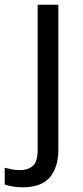

<svg xmlns="http://www.w3.org/2000/svg" viewBox="-75 -556 353 816"><path d="M22 240Q-3 240 -22 236.5Q-41 233 -55 228V157Q-40 161 -24 164Q-8 167 11 167Q43 167 64 149.5Q85 132 85 83V-536H173V80Q173 155 137 197.5Q101 240 22 240Z"/></svg>

Font: Noto IKEA Latin
Style: Regular
Weight: 400
Designer: Monotype Design Team
Foundry: Monotype Imaging Inc.
Version: Version 1.0